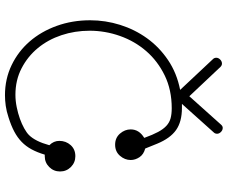

<svg xmlns="http://www.w3.org/2000/svg" viewBox="-90 -794 894 753"><g transform="rotate(90 356.5 -418.0)"><path d="M653 -207Q653 -182 635.5 -164.5Q618 -147 593 -147H587Q578 -117 566 -95Q554 -73 537 -56.5Q520 -40 496.5 -27.5Q473 -15 441 -5Q417 3 395.5 6Q374 9 354 9Q290 9 236 -17Q182 -43 143 -88Q104 -133 82 -194Q60 -255 60 -325Q60 -385 78 -442.5Q96 -500 130.5 -548Q165 -596 216 -630.5Q267 -665 333 -678L212 -807Q207 -812 207 -820Q207 -828 214 -835Q221 -842 230 -842Q237 -842 243 -836L358 -714L469 -838Q475 -845 482 -845Q491 -845 498 -838Q505 -831 505 -823Q505 -815 500 -810L388 -685H404Q458 -685 490.5 -662Q523 -639 544 -588L563 -541Q586 -535 597 -518.5Q608 -502 608 -484Q608 -461 591.5 -442Q575 -423 548 -423Q521 -423 504.5 -442Q488 -461 488 -484Q488 -517 521 -537V-538Q509 -571 498 -591.5Q487 -612 474 -624Q461 -636 444.5 -640.5Q428 -645 405 -645Q333 -645 276.5 -617.5Q220 -590 181 -545Q142 -500 121.5 -442Q101 -384 101 -323Q101 -265 118.5 -212.5Q136 -160 169 -120Q202 -80 248.5 -56Q295 -32 352 -32Q376 -32 400.5 -37Q425 -42 446 -49.5Q467 -57 484 -66.5Q501 -76 510 -85Q535 -110 550 -165Q533 -182 533 -204Q533 -230 549.5 -248.5Q566 -267 593 -267Q618 -267 635.5 -249.5Q653 -232 653 -207Z"/></g></svg>

Font: Nelagoney
Style: Regular
Weight: 400
Designer: Kanati
Foundry: Kanati and Michael Everson
Version: Version 2.000